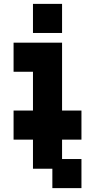

<svg xmlns="http://www.w3.org/2000/svg" viewBox="-20 -720 490 990"><path d="M50 0H150V150H250V250H400V100H300V0H400V-150H300V-500H50V-350H150V-150H50ZM150 -550H300V-700H150Z"/></svg>

Font: LS-VG5000 Bold
Style: Regular
Weight: 400
Designer: Justin Bihan, 2021
Foundry: Justin Bihan, 2021
Version: Version 1.000;Glyphs 3.1.2 (3151)